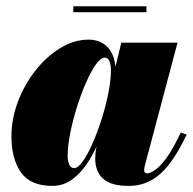

<svg xmlns="http://www.w3.org/2000/svg" viewBox="-20 -600 632 630"><path d="M152 10Q79.5 10 48.5 -34.8Q17.5 -79.5 17.5 -152.5Q17.5 -210 38.8 -266.2Q60 -322.5 96.2 -368.5Q132.5 -414.5 177.8 -442.2Q223 -470 271 -470Q296.5 -470 316.5 -458.5Q336.5 -447 348 -423.2Q359.5 -399.5 359.5 -363.5Q359.5 -347.5 354.2 -314.2Q349 -281 338.5 -238.8Q328 -196.5 311.2 -153Q294.5 -109.5 271.8 -72.5Q249 -35.5 219 -12.8Q189 10 152 10ZM223.5 -48.5Q236 -48.5 252 -71Q268 -93.5 284 -130.2Q300 -167 313.8 -210.2Q327.5 -253.5 335.8 -295.8Q344 -338 344 -371Q344 -383.5 341.5 -392.5Q339 -401.5 334.5 -406.2Q330 -411 324 -411Q310.5 -411 294.2 -388Q278 -365 261.8 -327.8Q245.5 -290.5 232 -247.2Q218.5 -204 210.2 -162Q202 -120 202 -88.5Q202 -72 207 -60.2Q212 -48.5 223.5 -48.5ZM402 10Q345 10 318.8 -13.2Q292.5 -36.5 292.5 -79.5Q292.5 -90 293.2 -97.5Q294 -105 295 -110L311 -184L337 -265.5L350.5 -346.5L378 -460H562.5L455 -55.5Q453 -48 453 -41Q453 -37 455.5 -34Q458 -31 463 -31Q471 -31 487 -41Q503 -51 524.8 -79.8Q546.5 -108.5 573 -165L592.5 -158.5Q565.5 -101 537.2 -63.8Q509 -26.5 475.8 -8.2Q442.5 10 402 10ZM220.5 -560V-579.5H460.5V-560Z"/></svg>

Font: Bodoni Moda 11pt Black
Style: Italic
Weight: 900
Italic angle: -13°
Designer: Owen Earl
Foundry: indestructible type
Version: Version 2.004